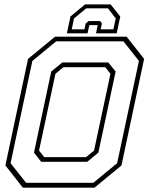

<svg xmlns="http://www.w3.org/2000/svg" viewBox="-20 -870 693 890"><path d="M86 0 5 -103 110 -597 235 -700H567L648 -597L543 -103L418 0ZM185 -141.5H379L416 -172L492 -528L468 -558.5H274L237 -528L161 -172ZM101 -22.5H412.5L523 -113.5L624 -587.5L552 -678.5H240.5L130 -587.5L29 -113.5ZM171 -120 137.5 -162.5 217.5 -538.5 269 -580.5H482L516 -538.5L436 -162.5L384.5 -120ZM493 -849.5 537.5 -793.5 521 -715.5H425L433 -753.5H394L386 -715.5H290L306.5 -793.5L374 -849.5ZM480.5 -831.5H380L323 -784.5L312.5 -734H371.5L377 -761L391 -772.5H444L452.5 -761L446.5 -734H505.5L516.5 -784.5Z"/></svg>

Font: Tourney ExtraLight
Style: Italic
Weight: 250
Italic angle: -12°
Version: Version 1.015